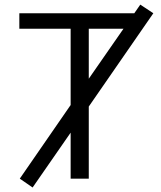

<svg xmlns="http://www.w3.org/2000/svg" viewBox="-20 -789 712 848"><path d="M573.2 -730.5 599.6 -768.6 657.2 -730.5 372.1 -318.4V0H292V-203.1L124 39.1L67.4 0L292 -325.2V-662.1H65.4V-730.5ZM372.1 -441.4 525.4 -662.1H372.1Z"/></svg>

Font: Gen Shin Gothic Normal
Style: Regular
Weight: 300
Designer: [Source Han Sans]
Ryoko NISHIZUKA  (kana & ideographs); Paul D. Hunt (Latin, Greek & Cyrillic); Wenlong ZHANG  (bopomofo
Version: Version 1.002.20150607